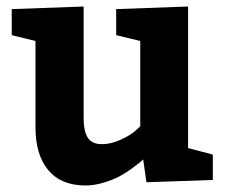

<svg xmlns="http://www.w3.org/2000/svg" viewBox="-20 -560 695 590"><path d="M89 -169V-434L16 -452V-532L237 -540V-197Q237 -156 250 -136.5Q263 -117 293 -117Q321 -117 350.5 -130.5Q380 -144 396 -158L411 -172V-434L337 -452V-532L558 -540V-105L634 -85V-7L430 0L420 -70Q417 -67 410.5 -61.5Q404 -56 385 -42Q366 -28 346 -17.5Q326 -7 297.5 1.5Q269 10 243 10Q168 10 128.5 -37Q89 -84 89 -169Z"/></svg>

Font: BitterBold
Style: Bold
Weight: 700
Designer: Sol Matas
Foundry: Sol Matas
Version: Version 001.001